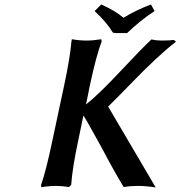

<svg xmlns="http://www.w3.org/2000/svg" viewBox="-20 -825 801 852"><path d="M264.2 -443.8Q290.5 -565.9 296.9 -640.1Q296.9 -640.6 297.9 -645.5Q298.8 -650.4 298.8 -650.9Q333 -645 363.8 -645Q393.6 -645 429.2 -650.9L431.2 -641.1Q407.7 -581.1 377.9 -441.9Q375 -428.2 369.9 -401.4Q364.7 -374.5 361.8 -361.8Q418.5 -405.8 525.9 -521Q605.5 -606.4 651.9 -649.9Q673.8 -645 696.8 -645Q734.9 -645 751 -647.9L761.2 -640.1Q684.1 -581.5 556.2 -449.2Q545.4 -438.5 511.5 -403.6Q477.5 -368.7 460 -352.1Q511.7 -263.2 670.9 6.8Q628.9 0 590.8 0Q558.6 0 528.8 4.9Q483.9 -69.3 432.1 -168Q419.9 -189.5 401.1 -223.9Q382.3 -258.3 370.1 -279.5Q357.9 -300.8 350.1 -312L327.1 -201.2Q301.3 -81.1 295.9 -4.9L286.1 4.9Q252.9 0 229 0Q197.3 0 163.1 5.9L162.1 -3.9Q183.6 -63.5 212.9 -203.1Q221.2 -243.2 238.5 -323.5Q255.9 -403.8 264.2 -443.8ZM494.1 -678.2 481 -680.2Q453.6 -726.1 399.9 -775.9L429.2 -805.2Q494.1 -775.9 527.8 -746.1Q585 -780.8 649.9 -805.2L666 -775.9Q605.5 -736.8 543.9 -678.2Z"/></svg>

Font: Linear Smooth
Style: Bold Italic
Weight: 700
Designer: Philipp H. Poll, Flanker
Foundry: Philipp H. Poll, reworked by Flanker
Version: Version 1.061 | FøM Fix